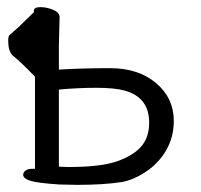

<svg xmlns="http://www.w3.org/2000/svg" viewBox="-20 -502 563 538"><path d="M197 16 147 15Q85 11 65 4.5Q45 -2 45 -12Q45 -19 51.5 -24Q58 -29 69 -29H78V-287Q41 -326 15 -347Q3 -359 3 -388Q3 -399 6 -403L33 -427Q60 -453 75 -468V-472Q75 -482 93 -482Q111 -482 129 -474.5Q147 -467 147 -454L145 -375V-307Q209 -311 288.5 -311Q368 -311 417.5 -269Q467 -227 467 -163Q467 -119 446.5 -82.5Q426 -46 390.5 -22Q355 2 322 8Q270 16 197 16ZM171 -34Q264 -34 309.5 -50.5Q355 -67 376.5 -92.5Q398 -118 398 -158Q398 -229 330 -248Q302 -256 250 -256Q198 -256 145 -251V-35Z"/></svg>

Font: LXGW WenKai TC
Style: Regular
Weight: 400
Designer: LXGW / Fontworks Inc.
Foundry: LXGW / Fontworks Inc.
Version: Version 1.330